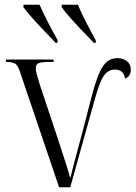

<svg xmlns="http://www.w3.org/2000/svg" viewBox="-20 -786 569 806"><path d="M66 -478Q57 -508 46 -517Q35 -526 5 -526V-536H205V-526H185Q155 -526 142.5 -521Q130 -516 130 -499Q130 -489 136 -468Q142 -447 148 -428L221 -209Q236 -162 249.5 -121.5Q263 -81 274 -41H276Q285 -79 297 -123.5Q309 -168 325.5 -229.5Q342 -291 365 -382Q381 -443 396 -478Q411 -513 429.5 -527.5Q448 -542 473 -542Q496 -542 512.5 -529.5Q529 -517 529 -494Q529 -465 505 -456Q499 -494 462 -494Q434 -494 416 -468Q398 -442 379 -373L275 0H228ZM214 -606Q191 -630 165 -657Q139 -684 116 -710Q93 -736 78 -756L79 -766H146Q161 -732 182 -691.5Q203 -651 222 -617L221 -606ZM374 -606Q351 -630 325 -657Q299 -684 276 -710Q253 -736 239 -756V-766H307Q321 -732 342 -691.5Q363 -651 382 -617V-606Z"/></svg>

Font: Noto Serif Display SemiCondensed Light
Style: Regular
Weight: 300
Width: 4
Designer: Monotype Design Team
Foundry: Monotype Imaging Inc.
Version: Version 2.009